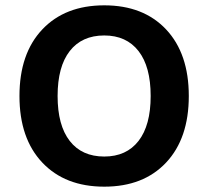

<svg xmlns="http://www.w3.org/2000/svg" viewBox="-20 -690 781 720"><path d="M138.5 -579.5Q224 -670 371 -670Q518 -670 603 -579.5Q688 -489 688 -330Q688 -171 603 -80.5Q518 10 371 10Q224 10 138.5 -80.5Q53 -171 53 -330Q53 -489 138.5 -579.5ZM371 -557Q287 -557 241.5 -498.5Q196 -440 196 -330Q196 -220 241.5 -161.5Q287 -103 371 -103Q454 -103 499.5 -161.5Q545 -220 545 -330Q545 -440 499.5 -498.5Q454 -557 371 -557Z"/></svg>

Font: Elaine Sans SemiBold
Style: Regular
Weight: 600
Designer: Wei Huang
Foundry: Wei Huang
Version: Version 2.001;December 24, 2019;FontCreator 12.0.0.2547 64-b